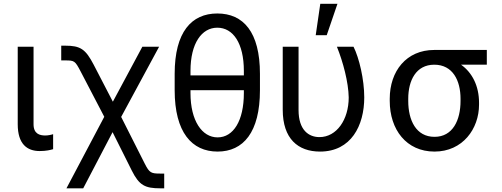

<svg xmlns="http://www.w3.org/2000/svg" viewBox="-20 -793 2657 1017"><path d="M73.9 -545.5V-134.9C73.9 -29.8 123.6 7.1 190.3 7.1C224.4 7.1 247.2 1.4 261.4 -2.8V-82.4C254.3 -79.5 234.4 -75.3 220.2 -75.3C190.3 -75.3 157.7 -83.8 157.7 -134.9V-545.5Z M332 204.5H420.8L576.3 -93L677.9 110.1C717.3 188.9 748.2 204.5 829.2 204.5H849.8V126.4H829.2C780.9 126.4 771.7 123.2 746.8 73.9L621.8 -173.7L822.8 -545.5H734L577.8 -254.3L476.2 -450.3C432.9 -533.4 405.9 -551.1 324.9 -551.1H304.3V-473H324.9C374.6 -473 377.5 -470.9 407.3 -414.1L532.3 -174.4Z M1356.9 -402C1356.9 -623.6 1268.8 -721.6 1131 -721.6C994.7 -721.6 905.2 -623.6 905.2 -402V-315.3C905.2 -92.3 996.1 9.9 1132.5 9.9C1268.8 9.9 1356.9 -92.3 1356.9 -315.3ZM989 -393.5V-417.6C989 -563.9 1048.7 -646.3 1131 -646.3C1214.8 -646.3 1271.7 -563.9 1271.7 -417.6V-393.5ZM1271.7 -299.7C1271.7 -153.4 1216.3 -65.3 1132.5 -65.3C1050.1 -65.3 989 -153.4 989 -299.7V-315.3H1271.7Z M1477.6 -545.5V-211.6C1477.6 -58.2 1558.6 9.9 1675.1 9.9C1839.8 9.9 1909.4 -127.8 1909.4 -277C1909.4 -372.2 1882.5 -485.8 1852.6 -545.5H1764.6C1797.2 -464.5 1825.6 -358 1827.1 -277C1827.1 -159.1 1763.1 -66.8 1672.2 -66.8C1615.4 -66.8 1561.4 -103.7 1561.4 -210.2V-545.5ZM1652.3 -606.5H1710.6L1767.4 -772.7H1676.5Z M2044.4 -258.5C2044.4 -106.5 2132.5 9.9 2281.6 9.9C2430.8 9.9 2517.4 -110.8 2517.4 -238.6V-248.6C2517.4 -336.6 2482.2 -407.7 2422.2 -450.3H2558.6V-528.4H2280.2C2132.5 -528.4 2044.4 -416.2 2044.4 -269.9ZM2142.4 -269.9C2142.4 -366.5 2183.6 -450.3 2280.2 -450.3C2378.2 -450.3 2419.4 -366.5 2419.4 -269.9V-258.5C2419.4 -156.2 2378.2 -68.2 2281.6 -68.2C2183.6 -68.2 2142.4 -156.2 2142.4 -258.5Z"/></svg>

Font: Karasuma Gothic
Style: Regular
Weight: 400
Designer: Rasmus Andersson, Ryoko Nishizuka
Foundry: Genbu
Version: Version 1.00